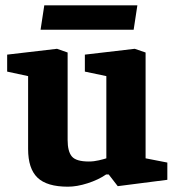

<svg xmlns="http://www.w3.org/2000/svg" viewBox="-20 -691 655 724"><path d="M236 13Q157 13 121.5 -21Q86 -55 86 -129V-404L7 -421V-485L195 -507L235 -493V-163Q235 -120 251 -101Q267 -82 315 -82Q334 -82 353 -86.5Q372 -91 381 -94V-404L300 -421V-485L488 -507L529 -493V-94L611 -78V-13L424 11L390 -33H380Q351 -13 310.5 0Q270 13 236 13ZM133 -579 147 -671H498L484 -579Z"/></svg>

Font: Faustina Light ExtraBold
Style: Regular
Weight: 800
Version: Version 1.200